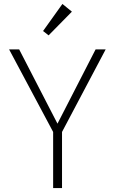

<svg xmlns="http://www.w3.org/2000/svg" viewBox="-20 -952 581 972"><path d="M515 -702 294 -284V0H249V-284L26 -702H77L271 -326L464 -702ZM198 -795 296 -932 344 -893 226 -773Z"/></svg>

Font: Fz Poppins ExtLt
Style: Regular
Weight: 200
Designer: Ninad Kale (Devanagari), Jonny Pinhorn (Latin)
Foundry: Indian Type Foundry
Version: Vit hóa bi Vntype.Com & FontZin.Com